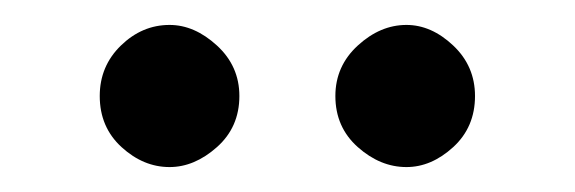

<svg xmlns="http://www.w3.org/2000/svg" viewBox="-20 -607 461 154"><path d="M60 -530Q60 -554 77 -570.5Q94 -587 116 -587Q136 -587 154 -570.5Q172 -554 172 -530Q172 -505 154 -489Q136 -473 116 -473Q95 -473 77.5 -489Q60 -505 60 -530ZM249 -530Q249 -554 267 -570.5Q285 -587 306 -587Q326 -587 343.5 -570.5Q361 -554 361 -530Q361 -505 343.5 -489Q326 -473 306 -473Q285 -473 267 -489Q249 -505 249 -530Z"/></svg>

Font: Josefin Sans Thin Medium
Style: Regular
Weight: 500
Version: Version 2.000